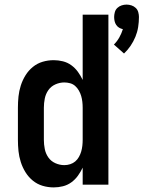

<svg xmlns="http://www.w3.org/2000/svg" viewBox="-20 -804 625 836"><path d="M520 -571 476 -610Q490 -624 499.5 -641Q509 -658 515 -677Q506 -679 498.5 -683.5Q491 -688 486 -695.5Q481 -703 479 -712Q477 -721 477 -730Q477 -740 480 -751Q483 -762 491 -769.5Q499 -777 509.5 -780.5Q520 -784 531 -784Q542 -784 552.5 -780.5Q563 -777 571 -769.5Q579 -762 582 -751Q585 -740 585 -730Q585 -708 581.5 -686Q578 -664 569.5 -643.5Q561 -623 548.5 -604.5Q536 -586 520 -571ZM214 12Q189 12 165.5 5Q142 -2 123 -17.5Q104 -33 91 -54Q78 -75 70.5 -98.5Q63 -122 60.5 -146Q58 -170 58 -195V-335Q58 -360 60.5 -384Q63 -408 70.5 -431.5Q78 -455 91 -476Q104 -497 123 -512.5Q142 -528 165.5 -535Q189 -542 214 -542Q234 -542 254 -537Q274 -532 290.5 -520Q307 -508 319 -491.5Q331 -475 340 -456V-740H452V0H340V-74Q331 -55 319 -38.5Q307 -22 290.5 -10Q274 2 254 7Q234 12 214 12ZM260 -85Q273 -85 285.5 -89Q298 -93 307.5 -101Q317 -109 323.5 -120.5Q330 -132 333.5 -144Q337 -156 338.5 -169Q340 -182 340 -195V-335Q340 -348 338.5 -361Q337 -374 333.5 -386Q330 -398 323.5 -409.5Q317 -421 307.5 -429.5Q298 -438 285.5 -441.5Q273 -445 260 -445Q240 -445 221 -436.5Q202 -428 190.5 -411.5Q179 -395 175 -375Q171 -355 171 -335V-195Q171 -175 175 -155Q179 -135 190.5 -118.5Q202 -102 221 -93.5Q240 -85 260 -85Z"/></svg>

Font: Lode
Style: Bold
Weight: 700
Monospace: yes
Designer: Belleve Invis
Foundry: Belleve Invis
Version: Version 29.2.0; ttfautohint (v1.8.3)